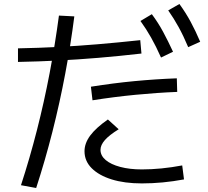

<svg xmlns="http://www.w3.org/2000/svg" viewBox="-20 -875 1040 961"><path d="M85 52Q129 -83 165 -224Q201 -365 228.5 -509.5Q256 -654 275 -797L352 -793Q334 -652 306.5 -506Q279 -360 242.5 -216Q206 -72 161 66ZM70 -633Q173 -635 270.5 -640Q368 -645 469 -653.5Q570 -662 682 -674L688 -607Q574 -594 472 -585.5Q370 -577 271.5 -572Q173 -567 70 -565ZM690 43Q603 43 539 23Q475 3 439 -33Q403 -69 403 -118Q403 -158 431.5 -196.5Q460 -235 520 -277L574 -228Q527 -199 505 -174Q483 -149 483 -125Q483 -96 509 -74Q535 -52 582 -39.5Q629 -27 690 -27Q737 -27 788 -32Q839 -37 892 -47L901 23Q847 33 794.5 38Q742 43 690 43ZM435 -441Q548 -459 653.5 -469Q759 -479 865 -483L867 -415Q766 -411 658 -400.5Q550 -390 443 -373ZM786 -587Q761 -643 736.5 -686.5Q712 -730 683 -770L740 -804Q772 -761 796.5 -715.5Q821 -670 846 -616ZM922 -639Q898 -696 874 -739.5Q850 -783 822 -823L878 -855Q910 -811 934.5 -765.5Q959 -720 982 -666Z"/></svg>

Font: M PLUS 2 Thin
Style: Regular
Weight: 400
Version: Version 1.001